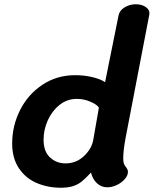

<svg xmlns="http://www.w3.org/2000/svg" viewBox="-20 -867 720 899"><path d="M37 -195Q37 -278 74 -351.5Q111 -425 178.5 -470Q246 -515 332 -515Q375 -515 414 -505.5Q453 -496 472 -482L535 -794Q539 -817 562.5 -832Q586 -847 616 -847Q645 -847 664 -833Q683 -819 679 -798L568 -221Q557 -162 557 -125Q557 -108 560.5 -99.5Q564 -91 571 -83Q574 -79 576.5 -74Q579 -69 579 -62Q579 -45 564 -28Q549 -11 526.5 -0.5Q504 10 482 10Q455 10 434.5 -8.5Q414 -27 406 -59Q380 -31 362.5 -17Q345 -3 322 4.5Q299 12 265 12Q203 12 151 -10.5Q99 -33 68 -80Q37 -127 37 -195ZM417 -214 443 -363Q435 -377 404 -390.5Q373 -404 340 -404Q294 -404 258.5 -375.5Q223 -347 203.5 -303Q184 -259 184 -213Q184 -158 214 -130Q244 -102 287 -102Q337 -102 373.5 -136.5Q410 -171 417 -214Z"/></svg>

Font: Mali
Style: Bold Italic
Weight: 700
Italic angle: -10°
Version: Version 1.000; ttfautohint (v1.6)